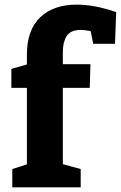

<svg xmlns="http://www.w3.org/2000/svg" viewBox="-20 -808 521 828"><path d="M481 -756 476 -619H382L371 -674Q343 -679 329 -679Q284 -679 267.5 -652.5Q251 -626 251 -584V-531H370L367 -429H251V-100L328 -79V0H33V-79L96 -99V-429H29V-511L96 -530V-572Q96 -679 153.5 -733.5Q211 -788 310 -788Q388 -788 481 -756Z"/></svg>

Font: Bitter Pro OGT
Style: Bold
Weight: 700
Designer: Sol Matas, and Bitter project Authors
Foundry: Sol Matas
Version: Version 2.110